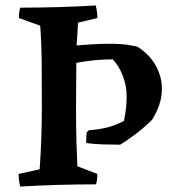

<svg xmlns="http://www.w3.org/2000/svg" viewBox="-20 -674 641 702"><path d="M54 8Q48 -15 48 -38L125 -55Q129 -110 131 -168.5Q133 -227 133 -283Q133 -359 132.5 -436.5Q132 -514 127 -580L49 -608Q49 -618 50 -627Q51 -636 54 -646Q123 -646 192 -648Q261 -650 330 -654Q336 -631 336 -608L265 -591Q264 -571 263 -550Q262 -529 260 -508Q288 -510 317.5 -512Q347 -514 379 -514Q424 -514 451 -509.5Q478 -505 481 -504Q526 -476 549 -435Q572 -394 572 -349Q572 -320 562.5 -291.5Q553 -263 536 -236Q511 -211 480 -187Q449 -163 419 -145Q388 -145 357 -146Q326 -147 295 -151Q295 -163 295.5 -172.5Q296 -182 297 -190L305 -198Q340 -200 372 -208Q390 -213 405.5 -219Q421 -225 433 -232Q438 -254 440.5 -277Q443 -300 443 -324Q443 -361 428.5 -398Q414 -435 392 -457Q359 -457 328 -454Q300 -451 281 -448Q262 -445 259 -444Q258 -345 258 -275Q258 -205 259.5 -155Q261 -105 263 -66L336 -38Q336 -28 335 -19Q334 -10 331 0Q262 0 192.5 2Q123 4 54 8Z"/></svg>

Font: Labrada SemiBold
Style: Regular
Weight: 600
Designer: Mercedes Jáuregui
Foundry: Omnibus-Type Team
Version: Version 1.000; ttfautohint (v1.8.4.7-5d5b)